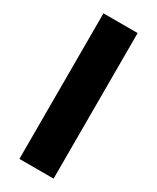

<svg xmlns="http://www.w3.org/2000/svg" viewBox="-220 -763 811 993"><g transform="rotate(30 186.0 -266.5)"><path d="M288.1 -701.2V168H84V-701.2Z"/></g></svg>

Font: Work Sans Black
Style: Regular
Weight: 900
Designer: Wei Huang
Foundry: Wei Huang
Version: Version 2.012